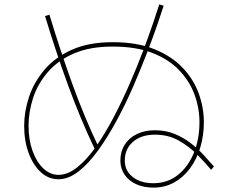

<svg xmlns="http://www.w3.org/2000/svg" viewBox="-20 -823 1040 874"><path d="M431 -149 413 -141Q346 -281 290 -434.5Q234 -588 185 -750L205 -756Q254 -594 309 -441.5Q364 -289 431 -149ZM954 -65 941 -50Q914 -83 877 -120Q840 -157 793 -183.5Q746 -210 685 -210Q623 -210 585.5 -177.5Q548 -145 548 -92Q548 -46 584 -17.5Q620 11 678 11Q742 11 789 -26Q836 -63 862 -126Q888 -189 888 -267Q888 -330 866 -391Q844 -452 797 -502Q750 -552 675 -581.5Q600 -611 493 -611Q388 -611 315 -579Q242 -547 196.5 -493.5Q151 -440 130.5 -376.5Q110 -313 110 -250Q110 -187 128 -136.5Q146 -86 177 -56.5Q208 -27 246 -27Q289 -27 332.5 -62Q376 -97 417.5 -156.5Q459 -216 497.5 -289.5Q536 -363 570 -441Q604 -519 631 -590.5Q658 -662 677 -718Q696 -774 705 -803L725 -797Q716 -768 696.5 -711.5Q677 -655 649 -582Q621 -509 586.5 -429.5Q552 -350 511.5 -275Q471 -200 427.5 -139.5Q384 -79 338 -43Q292 -7 246 -7Q201 -7 166 -39Q131 -71 110.5 -126Q90 -181 90 -250Q90 -315 112 -381.5Q134 -448 182 -505Q230 -562 307 -596.5Q384 -631 493 -631Q604 -631 683 -599Q762 -567 812 -514Q862 -461 885 -396.5Q908 -332 908 -267Q908 -205 891.5 -151Q875 -97 844.5 -56Q814 -15 772 8Q730 31 678 31Q634 31 600 15.5Q566 0 547 -28Q528 -56 528 -92Q528 -133 547.5 -164Q567 -195 602.5 -212.5Q638 -230 685 -230Q734 -230 774.5 -213.5Q815 -197 848 -171.5Q881 -146 907 -117.5Q933 -89 954 -65Z"/></svg>

Font: Murecho Thin Thin
Style: Regular
Weight: 250
Version: Version 1.010